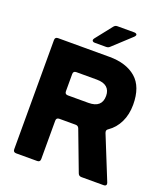

<svg xmlns="http://www.w3.org/2000/svg" viewBox="-168 -1077 1045 1195"><g transform="rotate(20 354.0 -479.5)"><path d="M80 0Q60 0 60 -20V-743Q60 -763 80 -763H420Q532 -763 596.5 -707.5Q661 -652 661 -533Q661 -468 636.5 -417.5Q612 -367 568 -337Q557 -330 557 -320Q557 -316 559 -310L675 -23Q677 -17 677 -14Q677 0 659 0H512Q495 0 489 -16L390 -278Q384 -294 367 -294H259Q239 -294 239 -274V-20Q239 0 219 0ZM395 -449Q484 -449 484 -527Q484 -564 461.5 -583.5Q439 -603 395 -603H259Q239 -603 239 -583V-469Q239 -449 259 -449ZM304 -814Q296 -814 291.5 -817.5Q287 -821 287 -826Q287 -831 292 -838L378 -947Q387 -959 402 -959H513Q521 -959 526 -956Q531 -953 531 -948Q531 -942 523 -934L404 -824Q394 -814 380 -814Z"/></g></svg>

Font: Open Sauce Two Black
Style: Regular
Weight: 900
Designer: Alfredo Marco Pradil
Foundry: Creative Sauce Fz LLC
Version: Version 1.477